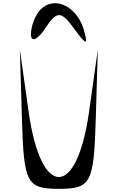

<svg xmlns="http://www.w3.org/2000/svg" viewBox="-20 -1206 757 1217"><path d="M106 -891 119 -450C131 -44 150 -9 353 -9C556 -9 575 -44 587 -450L600 -891L544 -494C466 53 240 53 162 -494ZM176 -988C176 -936 218 -953 265 -1024C341 -1139 366 -1139 450 -1024C528 -918 540 -916 512 -1015C470 -1165 326 -1235 238 -1147C204 -1113 176 -1041 176 -988Z"/></svg>

Font: Venom Sans
Style: Regular
Weight: 400
Version: Version 1.001